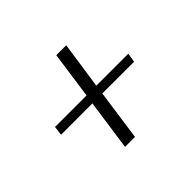

<svg xmlns="http://www.w3.org/2000/svg" viewBox="-95 -492 628 628"><g transform="rotate(-45 218.5 -178.5)"><path d="M168 7 193 -169H48L52 -201H198L221 -364H267L243 -201H391L386 -169H239L214 7Z"/></g></svg>

Font: Genos Thin Light
Style: Italic
Weight: 300
Italic angle: -8°
Version: Version 1.010